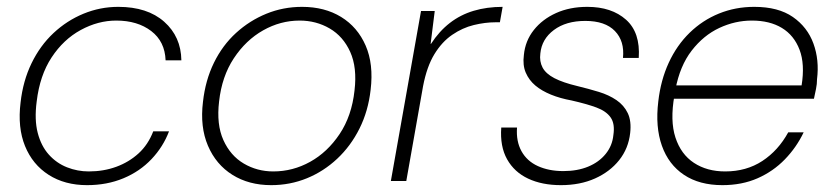

<svg xmlns="http://www.w3.org/2000/svg" viewBox="-20 -528 2431 560"><path d="M234 12Q169 12 122 -18Q75 -48 53 -102Q31 -156 40 -229Q47 -292 72 -343.5Q97 -395 136 -431.5Q175 -468 223.5 -488Q272 -508 325 -508Q410 -508 459 -464.5Q508 -421 509 -352H463Q461 -407 421 -437.5Q381 -468 319 -468Q266 -468 215.5 -440.5Q165 -413 130.5 -360.5Q96 -308 87 -232Q80 -179 90 -140.5Q100 -102 122.5 -77Q145 -52 175.5 -40Q206 -28 239 -28Q282 -28 319 -41.5Q356 -55 384 -80.5Q412 -106 427 -145H473Q456 -100 422 -64Q388 -28 340 -8Q292 12 234 12Z M771 12Q706 12 658 -18Q610 -48 586.5 -103Q563 -158 572 -231Q579 -294 604 -345Q629 -396 668.5 -432Q708 -468 757 -488Q806 -508 861 -508Q927 -508 975 -478.5Q1023 -449 1046.5 -395Q1070 -341 1061 -266Q1054 -204 1028.5 -153Q1003 -102 963.5 -65Q924 -28 875 -8Q826 12 771 12ZM777 -28Q834 -28 884.5 -56Q935 -84 970.5 -137Q1006 -190 1014 -264Q1022 -331 1001.5 -376.5Q981 -422 941.5 -445Q902 -468 854 -468Q798 -468 747.5 -439.5Q697 -411 662 -358Q627 -305 619 -232Q611 -165 631.5 -119.5Q652 -74 691 -51Q730 -28 777 -28Z M1120 0 1208 -496H1248L1236 -400H1237Q1261 -437 1292 -461Q1323 -485 1361.5 -496.5Q1400 -508 1446 -508L1438 -463H1425Q1395 -463 1362 -455Q1329 -447 1299 -426.5Q1269 -406 1247 -370Q1225 -334 1214 -277L1165 0Z M1616 12Q1561 12 1520.5 -7Q1480 -26 1459 -63.5Q1438 -101 1442 -156H1488Q1485 -116 1501 -87Q1517 -58 1549 -43.5Q1581 -29 1623 -29Q1664 -29 1695.5 -42Q1727 -55 1746.5 -79Q1766 -103 1769 -134Q1774 -167 1761 -185.5Q1748 -204 1719.5 -214.5Q1691 -225 1647 -235Q1614 -241 1587 -252Q1560 -263 1541.5 -278.5Q1523 -294 1513.5 -316Q1504 -338 1508 -368Q1512 -409 1537 -440.5Q1562 -472 1602 -490Q1642 -508 1693 -508Q1764 -508 1806 -470.5Q1848 -433 1843 -359H1797Q1802 -408 1773.5 -437.5Q1745 -467 1687 -467Q1631 -467 1595.5 -440.5Q1560 -414 1556 -372Q1553 -349 1562.5 -331Q1572 -313 1597 -300Q1622 -287 1664 -277Q1697 -269 1726.5 -260Q1756 -251 1778 -236Q1800 -221 1811 -198Q1822 -175 1818 -140Q1813 -95 1786 -61Q1759 -27 1715.5 -7.5Q1672 12 1616 12Z M2087 12Q2020 12 1975 -18Q1930 -48 1910.5 -103Q1891 -158 1900 -232Q1907 -294 1930.5 -345Q1954 -396 1991.5 -432.5Q2029 -469 2077 -488.5Q2125 -508 2180 -508Q2250 -508 2292.5 -478.5Q2335 -449 2352.5 -401Q2370 -353 2363 -297Q2363 -283 2360 -268.5Q2357 -254 2354 -240H1933L1940 -279H2318Q2328 -341 2312 -383Q2296 -425 2260.5 -446.5Q2225 -468 2173 -468Q2124 -468 2078 -446.5Q2032 -425 1997.5 -380.5Q1963 -336 1950 -267L1947 -249Q1934 -176 1950 -127Q1966 -78 2004 -53Q2042 -28 2095 -28Q2157 -28 2203.5 -58.5Q2250 -89 2279 -142H2324Q2303 -98 2269 -63Q2235 -28 2189.5 -8Q2144 12 2087 12Z"/></svg>

Font: DM Sans 28pt ExtraLight
Style: Italic
Weight: 250
Italic angle: -10°
Version: Version 4.004;gftools[0.9.30]